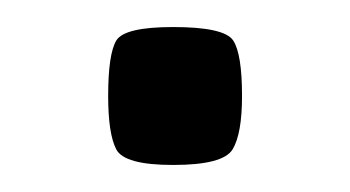

<svg xmlns="http://www.w3.org/2000/svg" viewBox="-20 -116 259 142"><path d="M108 6Q72 6 66 -5.5Q60 -17 60 -45Q60 -76 66 -86Q72 -96 108 -96Q146 -96 152.5 -86Q159 -76 159 -45Q159 -17 152 -5.5Q145 6 108 6Z"/></svg>

Font: Smooch Sans Thin Black
Style: Regular
Weight: 900
Version: Version 1.010